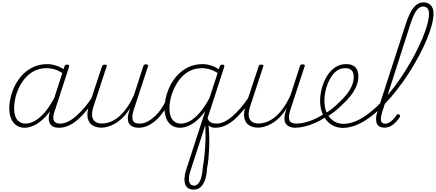

<svg xmlns="http://www.w3.org/2000/svg" viewBox="-20 -1059 3671 1617"><path d="M188 17Q148 17 118.5 -3Q89 -23 73.5 -60Q58 -97 58 -146Q58 -189 70 -240Q82 -291 107 -340.5Q132 -390 170.5 -430Q209 -470 261 -494.5Q313 -519 379 -519Q415 -519 453.5 -506Q492 -493 523 -471L511 -440Q470 -467 436.5 -476Q403 -485 374 -485Q318 -485 274 -464Q230 -443 197 -406.5Q164 -370 142 -325.5Q120 -281 109.5 -235Q99 -189 99 -148Q99 -108 109 -79.5Q119 -51 141 -34.5Q163 -18 196 -18Q232 -18 273.5 -41Q315 -64 358 -114Q401 -164 442 -244L451 -207Q407 -120 358.5 -71Q310 -22 266.5 -2.5Q223 17 188 17ZM472 17Q448 17 429.5 8.5Q411 0 401 -18Q391 -36 390.5 -61.5Q390 -87 400 -120L523 -500Q526 -508 531 -511.5Q536 -515 546 -515Q558 -515 561 -508.5Q564 -502 561 -494L438 -116Q421 -64 435 -41Q449 -18 484 -18Q490 -18 493 -12.5Q496 -7 495.5 -0.5Q495 6 489 11.5Q483 17 472 17Z M475 17Q466 17 462 11.5Q458 6 459.5 -0.5Q461 -7 467.5 -12.5Q474 -18 486 -18Q518 -18 551.5 -34Q585 -50 620.5 -81Q656 -112 692 -154Q728 -196 762 -248Q768 -258 776 -256.5Q784 -255 787.5 -247Q791 -239 784 -230Q746 -174 708.5 -128Q671 -82 633.5 -50Q596 -18 556.5 -0.5Q517 17 475 17Z M835 16Q790 16 758.5 -4Q727 -24 718.5 -66Q710 -108 731 -174L839 -500Q842 -508 847 -511.5Q852 -515 863 -515Q871 -515 876.5 -511Q882 -507 878 -499L768 -164Q753 -119 755.5 -86.5Q758 -54 779 -36.5Q800 -19 839 -19Q870 -19 903.5 -30.5Q937 -42 972 -69Q1007 -96 1041.5 -142Q1076 -188 1108 -258L1187 -502Q1190 -511 1194 -514Q1198 -517 1209 -517Q1219 -517 1224.5 -513.5Q1230 -510 1227 -502L1105 -130Q1088 -74 1098.5 -46Q1109 -18 1159 -18Q1167 -18 1169.5 -12.5Q1172 -7 1170.5 -0.5Q1169 6 1163 11.5Q1157 17 1147 17Q1123 17 1104 10Q1085 3 1073 -10.5Q1061 -24 1057.5 -45.5Q1054 -67 1060 -95L1075 -148Q1045 -98 1012 -66.5Q979 -35 946.5 -17Q914 1 885.5 8.5Q857 16 835 16Z M1145 17Q1136 17 1132 11.5Q1128 6 1129.5 -0.5Q1131 -7 1137.5 -12.5Q1144 -18 1156 -18Q1189 -18 1220.5 -34Q1252 -50 1282.5 -78Q1313 -106 1337.5 -142Q1362 -178 1380 -216Q1384 -225 1391 -224.5Q1398 -224 1403.5 -218.5Q1409 -213 1406 -204Q1386 -161 1358.5 -121Q1331 -81 1298 -50Q1265 -19 1226.5 -1Q1188 17 1145 17Z M1497 17Q1456 17 1426 -3Q1396 -23 1381 -60Q1366 -97 1366 -146Q1366 -190 1378 -241Q1390 -292 1415 -341Q1440 -390 1479 -430.5Q1518 -471 1570 -495Q1622 -519 1688 -519Q1723 -519 1761.5 -506Q1800 -493 1830 -471L1819 -440Q1778 -467 1744.5 -476Q1711 -485 1682 -485Q1627 -485 1583 -464Q1539 -443 1506.5 -406.5Q1474 -370 1452 -325.5Q1430 -281 1418.5 -235Q1407 -189 1407 -148Q1407 -108 1417.5 -79.5Q1428 -51 1449.5 -34.5Q1471 -18 1505 -18Q1541 -18 1582 -41Q1623 -64 1665.5 -114Q1708 -164 1750 -244L1758 -207Q1714 -120 1666 -71Q1618 -22 1574.5 -2.5Q1531 17 1497 17ZM1611 538Q1575 538 1555 518Q1535 498 1533.5 458.5Q1532 419 1551 361L1831 -500Q1835 -515 1853 -515Q1865 -515 1868 -508.5Q1871 -502 1868 -494L1588 367Q1572 412 1571 442.5Q1570 473 1581 488.5Q1592 504 1614 504Q1635 504 1650.5 486Q1666 468 1675.5 433.5Q1685 399 1688 351Q1693 323 1697 292.5Q1701 262 1704 228.5Q1707 195 1709 161Q1711 127 1711 92Q1711 57 1710 22Q1709 -13 1704 -45L1731 -51Q1736 -15 1739 26.5Q1742 68 1742.5 111.5Q1743 155 1741 198.5Q1739 242 1735 282.5Q1731 323 1724 356Q1721 414 1707 455Q1693 496 1669 517Q1645 538 1611 538ZM1794 17Q1758 17 1737 -3Q1716 -23 1706 -65L1717 -91Q1725 -68 1733.5 -51.5Q1742 -35 1758.5 -26.5Q1775 -18 1805 -18Q1814 -18 1817 -12.5Q1820 -7 1818.5 -0.5Q1817 6 1810.5 11.5Q1804 17 1794 17Z M1793 17Q1784 17 1780 11.5Q1776 6 1777.5 -0.5Q1779 -7 1785.5 -12.5Q1792 -18 1804 -18Q1836 -18 1869.5 -34Q1903 -50 1938.5 -81Q1974 -112 2010 -154Q2046 -196 2080 -248Q2086 -258 2094 -256.5Q2102 -255 2105.5 -247Q2109 -239 2102 -230Q2064 -174 2026.5 -128Q1989 -82 1951.5 -50Q1914 -18 1874.5 -0.5Q1835 17 1793 17Z M2154 16Q2109 16 2077.5 -4Q2046 -24 2037.5 -66Q2029 -108 2050 -174L2158 -500Q2161 -508 2166 -511.5Q2171 -515 2182 -515Q2190 -515 2195.5 -511Q2201 -507 2197 -499L2087 -164Q2072 -119 2074.5 -86.5Q2077 -54 2098 -36.5Q2119 -19 2158 -19Q2189 -19 2222.5 -30.5Q2256 -42 2291 -69Q2326 -96 2360.5 -142Q2395 -188 2427 -258L2506 -502Q2509 -511 2513 -514Q2517 -517 2528 -517Q2538 -517 2543.5 -513.5Q2549 -510 2546 -502L2424 -130Q2407 -74 2417.5 -46Q2428 -18 2478 -18Q2486 -18 2488.5 -12.5Q2491 -7 2489.5 -0.5Q2488 6 2482 11.5Q2476 17 2466 17Q2442 17 2423 10Q2404 3 2392 -10.5Q2380 -24 2376.5 -45.5Q2373 -67 2379 -95L2394 -148Q2364 -98 2331 -66.5Q2298 -35 2265.5 -17Q2233 1 2204.5 8.5Q2176 16 2154 16Z M2464 17Q2455 17 2451.5 11.5Q2448 6 2450.5 -0.5Q2453 -7 2459.5 -12.5Q2466 -18 2475 -18Q2527 -18 2588 -39.5Q2649 -61 2711 -101Q2717 -105 2722 -102.5Q2727 -100 2730.5 -94.5Q2734 -89 2733 -82.5Q2732 -76 2724 -73Q2678 -43 2631.5 -23Q2585 -3 2542.5 7Q2500 17 2464 17Z M2708 -98Q2743 -117 2775.5 -142.5Q2808 -168 2835 -196Q2872 -229 2899.5 -264Q2927 -299 2943 -336Q2959 -373 2959 -412Q2959 -447 2941.5 -466Q2924 -485 2887 -485Q2878 -485 2874.5 -490Q2871 -495 2872.5 -502Q2874 -509 2880 -514Q2886 -519 2895 -519Q2933 -519 2956 -505.5Q2979 -492 2988.5 -468.5Q2998 -445 2998 -415Q2998 -372 2980 -330.5Q2962 -289 2931 -250Q2900 -211 2858 -173Q2829 -143 2794.5 -117Q2760 -91 2723 -69Z M2868 18Q2827 18 2792.5 2.5Q2758 -13 2732 -43Q2706 -73 2691 -115.5Q2676 -158 2676 -211Q2676 -260 2690 -314Q2704 -368 2731.5 -414.5Q2759 -461 2800 -490Q2841 -519 2895 -519Q2904 -519 2908 -514Q2912 -509 2910.5 -502Q2909 -495 2903 -490Q2897 -485 2888 -485Q2851 -485 2823 -467Q2795 -449 2774 -418.5Q2753 -388 2739 -352Q2725 -316 2718.5 -279Q2712 -242 2712 -212Q2712 -166 2724 -129.5Q2736 -93 2758 -68Q2780 -43 2809.5 -29.5Q2839 -16 2872 -16Q2925 -16 2980 -40Q3035 -64 3090.5 -107.5Q3146 -151 3199.5 -207.5Q3253 -264 3303 -330.5Q3353 -397 3396.5 -467Q3440 -537 3476 -606Q3512 -675 3538.5 -738.5Q3565 -802 3579 -854.5Q3593 -907 3593 -944Q3593 -953 3598.5 -958Q3604 -963 3612 -963Q3620 -963 3625.5 -958Q3631 -953 3631 -944Q3631 -905 3616.5 -849Q3602 -793 3574.5 -727Q3547 -661 3509 -589.5Q3471 -518 3424.5 -445.5Q3378 -373 3325.5 -305.5Q3273 -238 3216.5 -179Q3160 -120 3101 -75.5Q3042 -31 2983 -6.5Q2924 18 2868 18Z M3218 16Q3196 16 3180 8.5Q3164 1 3155.5 -15Q3147 -31 3147 -57Q3147 -83 3158 -118L3401 -868Q3431 -957 3465.5 -998Q3500 -1039 3546 -1039Q3573 -1039 3592 -1027.5Q3611 -1016 3621 -995.5Q3631 -975 3631 -946Q3631 -937 3625.5 -932Q3620 -927 3612 -927Q3604 -927 3598.5 -932Q3593 -937 3593 -946Q3593 -965 3587 -978Q3581 -991 3570 -997.5Q3559 -1004 3543 -1004Q3523 -1004 3504.5 -988.5Q3486 -973 3469.5 -940.5Q3453 -908 3436 -855L3198 -113Q3188 -80 3187.5 -59Q3187 -38 3197 -27.5Q3207 -17 3222 -17Q3241 -17 3258.5 -27.5Q3276 -38 3292 -54.5Q3308 -71 3318 -87Q3321 -94 3326.5 -97Q3332 -100 3340 -95Q3348 -90 3349 -85Q3350 -80 3346 -72Q3333 -52 3314.5 -31.5Q3296 -11 3272 2.5Q3248 16 3218 16Z"/></svg>

Font: Playwrite CO Thin
Style: Regular
Weight: 250
Version: Version 1.002